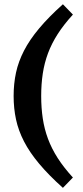

<svg xmlns="http://www.w3.org/2000/svg" viewBox="-20 -756 388 902"><path d="M173.5 -305Q173.5 -249 181 -199.2Q188.5 -149.5 205.5 -103.8Q222.5 -58 251.2 -13.2Q280 31.5 322.5 78L275.5 126.5Q208.5 66.5 163.8 13Q119 -40.5 92.8 -91.5Q66.5 -142.5 55.2 -195Q44 -247.5 44 -305Q44 -362.5 55.2 -414.8Q66.5 -467 92.8 -518Q119 -569 163.8 -622.5Q208.5 -676 275.5 -736L322.5 -687.5Q280 -641 251.2 -596.2Q222.5 -551.5 205.5 -505.8Q188.5 -460 181 -410.5Q173.5 -361 173.5 -305Z"/></svg>

Font: Newsreader 9pt SemiBold
Style: Regular
Weight: 600
Designer: Hugues Gentile
Foundry: Production Type
Version: Version 1.003